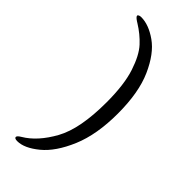

<svg xmlns="http://www.w3.org/2000/svg" viewBox="-278 -830 951 951"><g transform="rotate(45 198.0 -354.5)"><path d="M60 70Q60 62 80 50Q151 8 204 -88Q257 -184 257 -369Q257 -493 231.5 -570.5Q206 -648 170.5 -686.5Q135 -725 88 -754L80 -759Q60 -772 60 -780Q60 -783 65.5 -786Q71 -789 80 -789Q133 -789 192.5 -747Q252 -705 294 -610.5Q336 -516 336 -369Q336 -222 293 -120.5Q250 -19 189.5 30.5Q129 80 80 80Q60 80 60 70Z"/></g></svg>

Font: Raigarh
Style: Regular
Weight: 400
Designer: jaikishan Patel
Foundry: MagicType
Version: Version 1.000;FEAKit 1.0